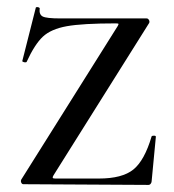

<svg xmlns="http://www.w3.org/2000/svg" viewBox="-20 -520 492 542"><path d="M312 -446Q315 -451 314.5 -452.5Q314 -454 307 -454Q213 -454 168.5 -446Q124 -438 101 -416.5Q78 -395 55 -345Q54 -344 51 -344Q48 -344 45 -345.5Q42 -347 43 -348L81 -498Q81 -500 85 -500Q88 -500 90.5 -498.5Q93 -497 92 -496Q90 -479 100.5 -473.5Q111 -468 150 -468H394Q398 -468 400.5 -463.5Q403 -459 401 -455L131 -25Q128 -20 129 -18Q130 -16 136 -16H259Q325 -16 356.5 -41.5Q388 -67 408 -135Q409 -137 414.5 -137Q420 -137 420 -134L408 -8Q408 -5 405.5 -1.5Q403 2 399 2L46 0Q42 0 40 -4.5Q38 -9 40 -13Z"/></svg>

Font: Cormorant SC Medium
Style: Regular
Weight: 500
Designer: Christian Thalmann (Catharsis Fonts)
Version: Version 3.000